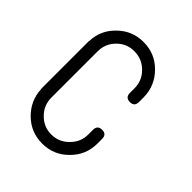

<svg xmlns="http://www.w3.org/2000/svg" viewBox="-217 -925 1059 1059"><g transform="rotate(45 312.5 -396.0)"><path d="M288 0C348 0 398.7 -21 440 -63C482.7 -105 504 -156 504 -216V-252C504 -276 492.3 -288 469 -288C445 -288 433 -276 433 -252V-216C433 -176 418.7 -142 390 -114C362 -85.3 328 -71 288 -71C248.7 -71 215 -85.3 187 -114C159 -142 145 -176 145 -216V-576C145 -616 159 -650 187 -678C214.3 -706 248 -720 288 -720C328 -720 362 -706 390 -678C418.7 -650 433 -616 433 -576V-540C433 -516 445 -504 469 -504C492.3 -504 504 -516 504 -540V-576C503.3 -636 482 -687 440 -729C398.7 -771 348 -792 288 -792C229.3 -792 179.3 -771.7 138 -731C96 -691 74 -642.3 72 -585V-582C71.3 -582 71 -581.7 71 -581V-576V-351V-267V-216V-211C71 -210.3 71.3 -209.7 72 -209V-208C74.7 -150.7 96.7 -101.7 138 -61C179.3 -20.3 229.3 0 288 0Z"/></g></svg>

Font: Semi-Coder
Style: Regular
Weight: 400
Version: 0.1000